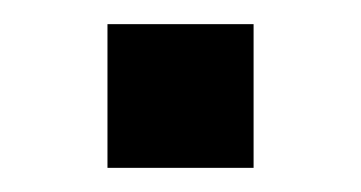

<svg xmlns="http://www.w3.org/2000/svg" viewBox="-20 -368 299 159"><path d="M69 -229V-348H190V-229Z"/></svg>

Font: Chivo Medium Medium
Style: Regular
Weight: 500
Version: Version 2.002